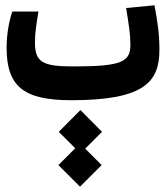

<svg xmlns="http://www.w3.org/2000/svg" viewBox="-20 -374 626 724"><path d="M248.5 3.9C521.5 3.9 581.1 -63.5 581.1 -185.1C581.1 -246.1 574.7 -288.6 562.5 -354L455.6 -343.8C465.8 -280.3 471.7 -245.1 471.7 -204.6C471.7 -141.1 439 -123.5 258.3 -123.5C139.2 -123.5 111.8 -139.6 111.8 -214.4C111.8 -251.5 116.7 -278.8 125 -330.6H26.4C14.2 -294.4 4.9 -244.6 4.9 -194.3C4.9 -48.3 68.8 3.9 248.5 3.9ZM281.7 330.1 363.3 248.5 301.3 186.5 364.7 123 283.2 41 201.7 123 263.7 185.1 200.2 248.5Z"/></svg>

Font: Cascadia Code PL SemiBold
Style: Regular
Weight: 600
Monospace: yes
Designer: Aaron Bell
Foundry: Saja Typeworks
Version: Version 2404.023